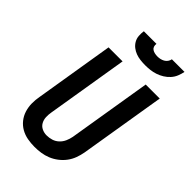

<svg xmlns="http://www.w3.org/2000/svg" viewBox="-281 -1054 1162 1162"><g transform="rotate(45 300.0 -473.5)"><path d="M255 8Q224 8 194 2.5Q164 -3 138.5 -17.5Q113 -32 94.5 -55Q76 -78 67 -106.5Q58 -135 57.5 -166Q57 -197 63 -228L146 -735H266L180 -212Q176 -190 177 -168.5Q178 -147 188 -129Q198 -111 217 -102Q236 -93 257 -93Q279 -93 300 -99.5Q321 -106 337.5 -121.5Q354 -137 363 -157.5Q372 -178 376 -199L464 -735H584L493 -182Q488 -155 478.5 -129Q469 -103 452 -80Q435 -57 411.5 -39Q388 -21 362 -10.5Q336 0 309 4Q282 8 255 8ZM379 -815Q358 -815 337 -817.5Q316 -820 297.5 -827Q279 -834 263.5 -846Q248 -858 238 -875.5Q228 -893 226.5 -913.5Q225 -934 228 -955H336Q334 -943 337.5 -932.5Q341 -922 350 -916Q359 -910 370.5 -907.5Q382 -905 394 -905Q406 -905 417.5 -907.5Q429 -910 440 -916Q451 -922 458.5 -932.5Q466 -943 468 -955H576Q572 -934 563.5 -913Q555 -892 539.5 -875Q524 -858 504.5 -846Q485 -834 464 -827Q443 -820 421.5 -817.5Q400 -815 379 -815Z"/></g></svg>

Font: Iosevka Curly Extended
Style: Bold Italic
Weight: 700
Width: 7
Italic angle: -9°
Monospace: yes
Designer: Belleve Invis
Foundry: Belleve Invis
Version: Version 11.1.0; ttfautohint (v1.8.3)